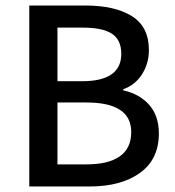

<svg xmlns="http://www.w3.org/2000/svg" viewBox="-20 -675 633 695"><path d="M86 -655H289Q396 -655 457.5 -616.5Q519 -578 519 -494Q519 -445 494 -406Q469 -367 426 -352V-348Q485 -335 520 -295.5Q555 -256 555 -192Q555 -98 486.5 -49Q418 0 305 0H86ZM277 -381Q419 -381 419 -480Q419 -531 385 -553Q351 -575 280 -575H188V-381ZM293 -80Q372 -80 413.5 -109Q455 -138 455 -197Q455 -304 293 -304H188V-80Z"/></svg>

Font: Assistant SemiBold
Style: Regular
Weight: 600
Designer: Hebrew By Ben Nathan, Latin by Paul Hunt
Version: Version 2.001; ttfautohint (v1.6)